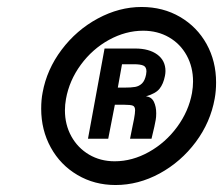

<svg xmlns="http://www.w3.org/2000/svg" viewBox="-20 -824 640 550"><path d="M98 -512.5Q98 -538 102 -558.5Q114 -625 156.5 -681.5Q199 -738 260.2 -771Q321.5 -804 385.5 -804Q447 -804 495.8 -775.5Q544.5 -747 571.8 -697.8Q599 -648.5 599 -588Q599 -563 595 -541.5Q583 -474 540.8 -417.2Q498.5 -360.5 437.5 -327.2Q376.5 -294 311 -294Q250.5 -294 201.8 -322.8Q153 -351.5 125.5 -401.5Q98 -451.5 98 -512.5ZM530 -557.5Q533 -575 533 -590.5Q533 -632 514.8 -665.2Q496.5 -698.5 464 -717.2Q431.5 -736 390 -736Q340 -736 292.2 -709.8Q244.5 -683.5 211.5 -638.5Q178.5 -593.5 169 -540.5Q166 -524 166 -508Q166 -467 184.2 -433.8Q202.5 -400.5 235 -381.2Q267.5 -362 308.5 -362Q359 -362 406.8 -388.8Q454.5 -415.5 487.5 -460.5Q520.5 -505.5 530 -557.5ZM279.5 -685H367.5Q407 -685 430.5 -667.8Q454 -650.5 454 -620.5Q454 -614 452.5 -606.5Q448 -583.5 437 -569.8Q426 -556 398 -548Q414 -546.5 420.8 -532.5Q427.5 -518.5 427.5 -499.5Q427.5 -488 426 -480.5Q424.5 -469.5 414 -426.5H352.5Q355 -441 359 -459L364 -483.5Q367 -500 367 -508Q367 -518.5 360.8 -521.2Q354.5 -524 334.5 -524H309L290 -426.5H232ZM398.5 -610.5Q399.5 -617.5 399.5 -619.5Q399.5 -632 391 -636Q382.5 -640 363 -640H329.5L317.5 -573H335.5Q356 -573 367.2 -575Q378.5 -577 386.8 -585Q395 -593 398.5 -610.5Z"/></svg>

Font: JuliaMono BoldItalic
Style: Regular
Weight: 700
Italic angle: -9°
Monospace: yes
Designer: cormullion
Foundry: corm
Version: Version 0.049; ttfautohint (v1.8.4)